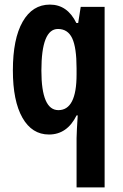

<svg xmlns="http://www.w3.org/2000/svg" viewBox="-20 -575 534 835"><path d="M435 240V-545H331L320 -475H312Q273 -555 197 -555Q121 -555 78.5 -480.5Q36 -406 36 -269Q36 -136 77.5 -63Q119 10 193 10Q272 10 313 -73H318Q316 -39 314.5 -14.5Q313 10 313 26V240ZM160 -268Q160 -449 232 -449Q275 -449 294 -408.5Q313 -368 313 -278V-251Q313 -96 234 -96Q160 -96 160 -268Z"/></svg>

Font: Noto Sans UI Condensed
Style: Bold
Weight: 700
Width: 3
Designer: Monotype Design Team
Foundry: Monotype Imaging Inc.
Version: 1.001